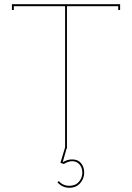

<svg xmlns="http://www.w3.org/2000/svg" viewBox="-20 -699 620 903"><path d="M284.2 59.1Q300.3 50.8 319.8 50.8Q346.7 50.8 361.3 68.6Q376 86.4 376 112.8Q376 140.6 357.2 162.4Q338.4 184.1 306.2 184.1Q272.9 184.1 250 158.2L256.8 152.8Q275.9 174.8 306.2 174.8Q335 174.8 351.1 156Q367.2 137.2 367.2 112.8Q367.2 89.4 353.8 74.2Q340.3 59.1 319.8 59.1Q302.2 59.1 280.8 71.8H278.8L264.2 66.9L286.1 -5.9V-669.9H44.9V-651.9H36.1V-679.2H544.9V-651.9H536.1V-669.9H294.9V0H293L274.9 64Z"/></svg>

Font: Rawengulk
Style: Ultralight
Weight: 200
Version: Version 0.92